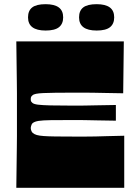

<svg xmlns="http://www.w3.org/2000/svg" viewBox="-20 -898 650 918"><path d="M58 0Q59 -72 59.5 -118Q60 -164 60.5 -194.5Q61 -225 61 -247.5Q61 -270 61 -293.5Q61 -317 61 -350Q61 -383 61 -406.5Q61 -430 61 -452.5Q61 -475 60.5 -505.5Q60 -536 59.5 -582Q59 -628 58 -700H572L569 -452Q515 -453 484 -453.5Q453 -454 432 -454.5Q411 -455 388.5 -455Q366 -455 330 -455Q279 -455 244 -454.5Q209 -454 187 -453Q165 -452 152.5 -449.5Q140 -447 135 -442Q132 -440 130 -437Q128 -434 127.5 -431Q127 -428 127 -424Q127 -420 127.5 -417Q128 -414 130 -411.5Q132 -409 135 -406Q142 -400 162 -397.5Q182 -395 222 -394Q262 -393 330 -393Q349 -393 362.5 -393Q376 -393 394 -393.5Q412 -394 444.5 -394.5Q477 -395 534 -396V-321Q477 -322 444.5 -322.5Q412 -323 394 -323.5Q376 -324 362.5 -324Q349 -324 330 -324Q262 -324 223 -323.5Q184 -323 165 -320Q146 -317 137 -310Q133 -307 131 -302Q129 -297 128 -293Q127 -289 127 -286Q127 -282 128 -278Q129 -274 131 -270Q133 -266 137 -262Q144 -256 156 -252.5Q168 -249 189.5 -247.5Q211 -246 245 -245.5Q279 -245 330 -245Q368 -245 391.5 -245Q415 -245 436.5 -245.5Q458 -246 489 -247Q520 -248 574 -249V0ZM198 -752Q114 -752 114 -815Q114 -847 134 -862.5Q154 -878 198 -878Q240 -878 261 -862.5Q282 -847 282 -815Q282 -784 262 -768Q242 -752 198 -752ZM442 -752Q358 -752 358 -815Q358 -847 378 -862.5Q398 -878 442 -878Q484 -878 505 -862.5Q526 -847 526 -815Q526 -784 506 -768Q486 -752 442 -752Z"/></svg>

Font: Ojuju ExtraBold
Style: Regular
Weight: 800
Designer: Chisaokwu Joboson, Mirko Velimirovic
Foundry: Udi Foundry
Version: Version 1.000